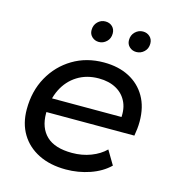

<svg xmlns="http://www.w3.org/2000/svg" viewBox="-109 -819 840 917"><g transform="rotate(15 311.5 -360.0)"><path d="M299 6Q221 6 164 -22.5Q107 -51 76 -102.5Q45 -154 45 -224Q45 -314 84 -384Q123 -454 190.5 -494.5Q258 -535 344 -535Q416 -535 469 -507.5Q522 -480 551.5 -429Q581 -378 581 -306Q581 -288 579 -269.5Q577 -251 574 -235H115L127 -305H528L489 -281Q498 -337 481 -375.5Q464 -414 427.5 -434.5Q391 -455 340 -455Q280 -455 234.5 -426.5Q189 -398 164 -347.5Q139 -297 139 -229Q139 -157 180.5 -117.5Q222 -78 307 -78Q357 -78 400 -94.5Q443 -111 471 -139L512 -70Q474 -33 417 -13.5Q360 6 299 6ZM479 -623Q459 -623 445 -636Q431 -649 431 -669Q431 -694 447.5 -710Q464 -726 486 -726Q506 -726 520 -713Q534 -700 534 -679Q534 -654 517.5 -638.5Q501 -623 479 -623ZM294 -623Q274 -623 260 -636Q246 -649 246 -669Q246 -694 262 -710Q278 -726 300 -726Q321 -726 334.5 -713Q348 -700 348 -679Q348 -654 331.5 -638.5Q315 -623 294 -623Z"/></g></svg>

Font: MOST Montserrat Medium
Style: Italic
Weight: 500
Italic angle: -11.3°
Designer: Julieta Ulanovsky
Foundry: Julieta Ulanovsky
Version: Version 8.000;March 11, 2024;FontCreator 15.0.0.2926 64-bit